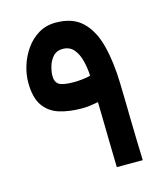

<svg xmlns="http://www.w3.org/2000/svg" viewBox="-102 -738 698 816"><g transform="rotate(-15 247.5 -330.5)"><path d="M234.4 -279.3Q178.2 -279.3 134.5 -292.7Q90.8 -306.2 65.7 -342Q40.5 -377.9 40.5 -444.8Q40.5 -480.5 52.2 -518.1Q64 -555.7 86.7 -588.1Q109.4 -620.6 142.6 -640.6Q175.8 -660.6 218.8 -660.6Q293.5 -660.6 335.7 -619.6Q377.9 -578.6 396.2 -506.3Q414.6 -434.1 417 -340.3Q418 -312.5 418.7 -270.5Q419.4 -228.5 420.4 -180.2Q421.4 -131.8 422.6 -85Q423.8 -38.1 425.3 0H311Q310.1 -48.3 308.8 -101.1Q307.6 -153.8 306.9 -202.6Q306.2 -251.5 305.2 -287.6Q287.6 -284.2 268.8 -281.7Q250 -279.3 234.4 -279.3ZM229.5 -396Q246.1 -396 267.8 -398.4Q289.6 -400.9 302.2 -404.8Q300.3 -440.4 292 -472.4Q283.7 -504.4 266.1 -524.7Q248.5 -544.9 217.8 -544.9Q191.4 -544.9 175.8 -527.3Q160.2 -509.8 153.6 -486.3Q147 -462.9 147 -444.8Q147 -418 163.8 -407Q180.7 -396 229.5 -396Z"/></g></svg>

Font: Vazirmatn FD NL SemiBold
Style: Regular
Weight: 600
Designer: Saber Rastikerdar
Foundry: Saber Rastikerdar
Version: Version 33.003